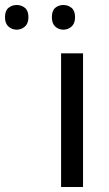

<svg xmlns="http://www.w3.org/2000/svg" viewBox="-160 -750 438 770"><path d="M173 0H85V-536H173ZM-93 -631Q-112 -631 -126 -643.5Q-140 -656 -140 -681Q-140 -707 -126 -718.5Q-112 -730 -93 -730Q-74 -730 -60 -718.5Q-46 -707 -46 -681Q-46 -656 -60 -643.5Q-74 -631 -93 -631ZM94 -631Q75 -631 61.5 -643.5Q48 -656 48 -681Q48 -707 61.5 -718.5Q75 -730 94 -730Q113 -730 127 -718.5Q141 -707 141 -681Q141 -656 127 -643.5Q113 -631 94 -631Z"/></svg>

Font: Noto Sans Coptic
Style: Regular
Weight: 400
Designer: Monotype Design Team, Denis Moyogo Jacquerye
Foundry: Monotype Imaging Inc.
Version: Version 2.002; ttfautohint (v1.8.4.7-5d5b)